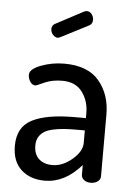

<svg xmlns="http://www.w3.org/2000/svg" viewBox="-52 -744 552 792"><g transform="rotate(5 224.0 -348.0)"><path d="M202 -480Q300 -480 346.5 -424.5Q393 -369 393 -286V-30Q393 -17 381.5 -8.5Q370 0 352 0Q336 0 325 -8.5Q314 -17 314 -30V-70Q246 8 163 8Q103 8 65.5 -26Q28 -60 28 -125Q28 -203 88 -233.5Q148 -264 262 -264H310V-285Q310 -335 282.5 -372Q255 -409 200 -409Q158 -409 126 -394.5Q94 -380 91 -380Q77 -380 68.5 -393.5Q60 -407 60 -422Q60 -445 105.5 -462.5Q151 -480 202 -480ZM310 -161V-213H275Q246 -213 225 -211.5Q204 -210 181.5 -205.5Q159 -201 144.5 -192.5Q130 -184 121 -169.5Q112 -155 112 -134Q112 -97 133 -78Q154 -59 189 -59Q231 -59 270.5 -92.5Q310 -126 310 -161ZM290 -646 177 -588Q169 -584 166 -584Q154 -584 145 -594.5Q136 -605 136 -618Q136 -633 149 -640L266 -702Q272 -704 276 -704Q288 -704 296 -693.5Q304 -683 304 -670Q304 -653 290 -646Z"/></g></svg>

Font: Dosis
Style: Medium
Weight: 500
Designer: Edgar Tolentino, Pablo Impallari, Igino Marini
Foundry: Edgar Tolentino, Pablo Impallari, Igino Marini
Version: Version 1.007